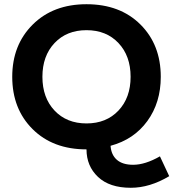

<svg xmlns="http://www.w3.org/2000/svg" viewBox="-20 -698 822 910"><path d="M600 192Q499 192 444.5 140.5Q390 89 390 10Q231 10 134.5 -86Q38 -182 38 -334Q38 -485 135 -581.5Q232 -678 390 -678Q549 -678 645.5 -582Q742 -486 742 -334Q742 -212 678.5 -124.5Q615 -37 504 -7Q507 36 534 59.5Q561 83 611 83Q668 83 738 43L782 137Q690 192 600 192ZM238.5 -174Q296 -113 390 -113Q484 -113 541.5 -174Q599 -235 599 -334Q599 -433 541.5 -494Q484 -555 390 -555Q296 -555 238.5 -494Q181 -433 181 -334Q181 -235 238.5 -174Z"/></svg>

Font: Gantari
Style: Bold
Weight: 700
Designer: Anugrah Pasau
Foundry: Lafontype
Version: Version 1.000